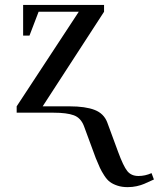

<svg xmlns="http://www.w3.org/2000/svg" viewBox="-20 -459 647 782"><path d="M47.9 0V-25.9L300.8 -411.1H137.2L100.1 -314H74.2V-439H403.8V-411.1L153.8 -25.9H263.2Q328.1 -25.9 365.7 -11.2Q403.3 3.4 417 40L460.9 159.2Q482.4 217.8 498.5 237.8Q514.6 257.8 543.9 257.8Q571.3 257.8 597.2 246.1L606.9 272Q579.6 284.7 566.9 290Q554.2 295.4 536.9 299.3Q519.5 303.2 500 303.2Q476.6 303.2 458.3 297.1Q439.9 291 428 282.2Q416 273.4 404.8 256.1Q393.6 238.8 387 224.6Q380.4 210.4 370.1 185.1L321.8 54.2Q309.1 21 280.5 10.5Q252 0 198.2 0Z"/></svg>

Font: Dihjauti S
Style: Bold
Weight: 700
Designer: T. Christopher White
Version: Version 3.0.0